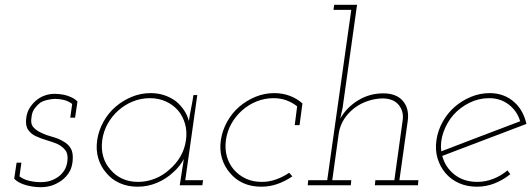

<svg xmlns="http://www.w3.org/2000/svg" viewBox="-20 -770 2209 798"><path d="M39 -27Q57 -9 88 -0.5Q119 8 149 8Q180 8 205 -2.5Q230 -13 247 -29Q263 -44 271.5 -61.5Q280 -79 282 -102Q285 -135 274 -153.5Q263 -172 242 -183Q222 -195 197 -201.5Q172 -208 152 -218Q131 -227 118.5 -241.5Q106 -256 111 -283Q113 -304 123.5 -318.5Q134 -333 147 -343Q160 -351 178 -355Q196 -359 209 -359Q228 -359 246 -354.5Q264 -350 280 -338L272 -281H292L302 -348Q293 -358 277 -365.5Q261 -373 246 -376Q230 -379 218.5 -379.5Q207 -380 206 -380Q187 -380 167.5 -373.5Q148 -367 132 -354Q116 -341 104 -322.5Q92 -304 89 -279Q85 -248 97 -230.5Q109 -213 129 -204Q150 -194 174.5 -187Q199 -180 220 -171Q240 -161 252 -145Q264 -129 260 -99Q257 -77 247 -61.5Q237 -46 222 -35Q206 -24 189 -18.5Q172 -13 149 -13Q125 -13 101.5 -18.5Q78 -24 61 -37L69 -94H49Z M384 -188Q378 -147 388.5 -112Q399 -77 422 -51Q444 -24 477.5 -9Q511 6 552 6Q594 6 632 -10Q670 -26 699 -53Q713 -65 724.5 -79.5Q736 -94 744 -109Q742 -94 739.5 -80Q737 -66 735 -51L727 0H821L824 -21H750L800 -375H784Q780 -348 774.5 -321Q769 -294 765 -267Q759 -291 744.5 -312.5Q730 -334 710 -350Q688 -366 662 -374.5Q636 -383 606 -383Q565 -383 527.5 -367.5Q490 -352 460 -326Q430 -300 410 -264Q390 -228 384 -188ZM405 -188Q410 -224 427.5 -255.5Q445 -287 472 -311Q499 -335 532.5 -348.5Q566 -362 603 -362Q639 -362 669 -348.5Q699 -335 720 -311Q740 -287 749 -255.5Q758 -224 753 -188Q748 -151 730 -120Q712 -89 685 -66Q658 -41 624 -27.5Q590 -14 554 -14Q517 -14 488 -27.5Q459 -41 439 -65Q418 -88 409 -119.5Q400 -151 405 -188Z M1195 -37 1182 -52Q1157 -35 1128 -24.5Q1099 -14 1068 -14Q1031 -14 1002 -27.5Q973 -41 952 -65Q932 -88 923 -119.5Q914 -151 919 -188Q924 -224 941.5 -255.5Q959 -287 986 -311Q1013 -335 1046.5 -348.5Q1080 -362 1117 -362Q1146 -362 1170.5 -353Q1195 -344 1215 -328L1205 -250H1225L1237 -340Q1215 -360 1185 -371.5Q1155 -383 1120 -383Q1079 -383 1041.5 -367.5Q1004 -352 974 -326Q944 -300 924 -264Q904 -228 898 -188Q892 -147 902.5 -112Q913 -77 936 -51Q958 -24 991 -9Q1024 6 1066 6Q1101 6 1133.5 -5.5Q1166 -17 1195 -37Z M1540 -21 1538 0H1717L1719 -21H1640L1675 -270Q1681 -320 1654 -351Q1627 -382 1573 -382Q1516 -382 1468.5 -353Q1421 -324 1394 -277L1404 -322L1464 -750H1369L1366 -729H1440L1340 -21H1261L1259 0H1438L1440 -21H1361L1388 -216Q1393 -248 1410 -274.5Q1427 -301 1453 -321Q1478 -340 1509.5 -350.5Q1541 -361 1574 -361Q1617 -359 1637.5 -333.5Q1658 -308 1654 -273L1619 -21Z M2013 -362Q2060 -362 2094.5 -335.5Q2129 -309 2142 -266Q2060 -235 1978.5 -204Q1897 -173 1814 -141Q1809 -182 1823.5 -222Q1838 -262 1865 -293Q1893 -324 1931.5 -343Q1970 -362 2013 -362ZM2168 -255Q2162 -282 2149.5 -305Q2137 -328 2119 -344Q2099 -363 2072.5 -373Q2046 -383 2016 -383Q1975 -383 1937.5 -367.5Q1900 -352 1870 -326Q1840 -300 1820 -264Q1800 -228 1794 -188Q1788 -147 1798.5 -112Q1809 -77 1832 -50Q1854 -24 1887.5 -9Q1921 6 1962 6Q2001 6 2036 -8Q2071 -22 2101 -46Q2098 -50 2095 -54Q2092 -58 2089 -62Q2064 -40 2031 -27Q1998 -14 1964 -14Q1908 -14 1869.5 -44Q1831 -74 1818 -122Q1906 -156 1993 -188.5Q2080 -221 2168 -255Z"/></svg>

Font: Josefin Slab ExtraLight
Style: Italic
Weight: 250
Italic angle: -12°
Designer: Santiago Orozco
Foundry: Typemade
Version: Version 2.100